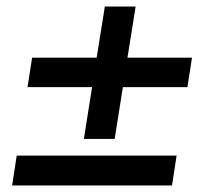

<svg xmlns="http://www.w3.org/2000/svg" viewBox="-20 -566 640 586"><path d="M236 -142 261 -300H64L78 -390H275L300 -546H394L369 -390H566L552 -300H355L330 -142ZM17 0 31 -91H519L505 0Z"/></svg>

Font: Nunito Sans 6pt
Style: Bold Italic
Weight: 700
Italic angle: -9°
Version: Version 3.101;gftools[0.9.27]